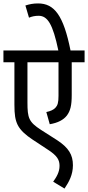

<svg xmlns="http://www.w3.org/2000/svg" viewBox="-20 -916 513 1119"><path d="M473 -553V-622H391C350 -826 297 -896 202 -896C174 -896 153 -892 128 -884L149 -813C166 -820 183 -824 205 -824C257 -824 288 -776 320 -622H0V-553H64V-306C64 -247 69 -217 83 -188C99 -156 130 -129 169 -103L257 -45C315 -8 327 17 327 51C327 86 310 115 290 143L356 183C382 144 405 103 405 47C405 -14 380 -55 313 -99L219 -159C148 -205 140 -228 140 -319V-553H321V-358C321 -318 316 -302 303 -288C292 -276 274 -268 250 -263L270 -192C317 -200 350 -217 370 -243C390 -270 398 -301 398 -362V-553Z"/></svg>

Font: Noto Sans Devanagari UI Condensed
Style: Regular
Weight: 400
Width: 3
Designer: Jelle Bosma - Monotype Design Team
Foundry: Monotype Imaging Inc.
Version: Version 2.003